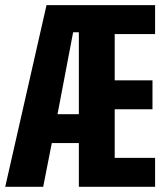

<svg xmlns="http://www.w3.org/2000/svg" viewBox="-24 -718 644 738"><path d="M279.1 0H572.1V-111.2H416.9V-297.9H562.1V-409.1H416.9V-587H572.1V-698.2H154.8L-3.9 0H142L175.1 -168H279.1ZM197.1 -279.1 257.1 -594.1H279.1V-279.1Z"/></svg>

Font: Margiela Mono Bold
Style: Regular
Weight: 700
Designer: Mike Abbink, Paul van der Laan, Pieter van Rosmalen
Foundry: Bold Monday
Version: Version 2.003 2021